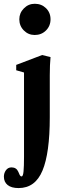

<svg xmlns="http://www.w3.org/2000/svg" viewBox="-70 -732 323 997"><path d="M110.4 -550.3Q77.1 -550.3 53.7 -574Q30.3 -597.7 30.3 -631.8Q30.3 -664.6 54 -688.5Q77.6 -712.4 110.4 -712.4Q145.5 -712.4 168.9 -689.5Q192.4 -666.5 192.4 -631.8Q192.4 -597.2 168.7 -573.7Q145 -550.3 110.4 -550.3ZM26.4 244.6Q-10.7 244.6 -30.3 228.8Q-49.8 212.9 -49.8 185.5Q-49.8 166.5 -39.1 151.9Q-28.3 137.2 -10.3 137.2Q15.1 137.2 24.9 159.7Q32.7 180.7 38.1 183.1Q40 184.1 42 184.1Q49.8 184.1 52.2 158.4Q54.7 132.8 54.7 83V-355.5L14.2 -367.2V-395L148.9 -446.3L192.4 -435.5Q188.5 -396 188.5 -341.3V-123Q188.5 63 150.6 153.8Q112.8 244.6 26.4 244.6Z"/></svg>

Font: Elstob Grade
Style: Regular
Weight: 400
Designer: Peter S. Baker
Version: Version 1.015